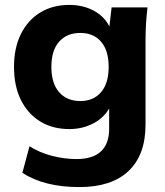

<svg xmlns="http://www.w3.org/2000/svg" viewBox="-20 -537 673 781"><path d="M303 224Q160 224 71 166L100 58Q141 84 191.5 97Q242 110 291 110Q358 110 391 78.5Q424 47 424 -13V-96Q402 -57 358.5 -34.5Q315 -12 262 -12Q194 -12 143.5 -43Q93 -74 65 -130.5Q37 -187 37 -265Q37 -342 65 -398.5Q93 -455 143.5 -486Q194 -517 262 -517Q318 -517 361.5 -493.5Q405 -470 425 -429L434 -507H580Q576 -474 574 -440.5Q572 -407 572 -375V-30Q572 93 503 158.5Q434 224 303 224ZM307 -126Q360 -126 391 -162Q422 -198 422 -265Q422 -332 391 -367.5Q360 -403 307 -403Q252 -403 220.5 -367.5Q189 -332 189 -265Q189 -198 220.5 -162Q252 -126 307 -126Z"/></svg>

Font: Mulish ExtraBold
Style: Regular
Weight: 800
Designer: Vernon Adams
Foundry: Vernon Adams
Version: Version 3.603; ttfautohint (v1.8.3)